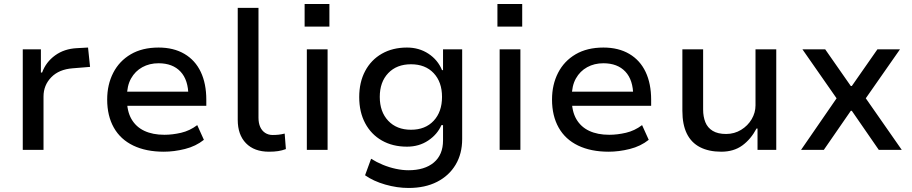

<svg xmlns="http://www.w3.org/2000/svg" viewBox="-20 -744 4526 953"><path d="M93 0V-499H183V-384H189Q208 -436 253.5 -469Q299 -502 362 -505L417 -508L427 -412L341 -405Q273 -400 234.5 -360.5Q196 -321 196 -265V0Z M793 9Q705 9 641.5 -21.5Q578 -52 545 -110.5Q512 -169 512 -250Q512 -324 542 -382.5Q572 -441 629 -474.5Q686 -508 767 -508Q842 -508 895.5 -476.5Q949 -445 976.5 -387Q1004 -329 1004 -249V-219H590V-289H935L915 -268Q915 -347 876 -388.5Q837 -430 767 -430Q722 -430 686.5 -410.5Q651 -391 630.5 -354.5Q610 -318 610 -264V-252Q610 -192 632.5 -153Q655 -114 696.5 -94.5Q738 -75 796 -75Q836 -75 879 -85Q922 -95 959 -123L992 -50Q952 -18 898 -4.5Q844 9 793 9Z M1315 9Q1242 9 1201 -33Q1160 -75 1160 -149V-705H1263V-160Q1263 -133 1271.5 -114Q1280 -95 1296 -84.5Q1312 -74 1333 -74Q1349 -74 1363 -75.5Q1377 -77 1393 -81L1399 -4Q1380 3 1360.5 6Q1341 9 1315 9Z M1492 -612V-724H1615V-612ZM1503 0V-499H1606V0Z M2008 189Q1951 189 1892 172Q1833 155 1792 126L1822 44Q1849 61 1880.5 74Q1912 87 1945 94Q1978 101 2007 101Q2088 101 2133.5 62.5Q2179 24 2179 -47V-123H2171Q2151 -77 2105.5 -46.5Q2060 -16 2000 -16Q1929 -16 1875.5 -46.5Q1822 -77 1792.5 -132.5Q1763 -188 1763 -262Q1763 -336 1792.5 -391.5Q1822 -447 1875.5 -477.5Q1929 -508 2000 -508Q2060 -508 2106.5 -477.5Q2153 -447 2174 -396H2179V-499H2274V-54Q2274 19 2241.5 73.5Q2209 128 2149.5 158.5Q2090 189 2008 189ZM2020 -100Q2091 -100 2132.5 -144.5Q2174 -189 2174 -263Q2174 -337 2132.5 -381Q2091 -425 2020 -425Q1949 -425 1907 -381Q1865 -337 1865 -263Q1865 -189 1907 -144.5Q1949 -100 2020 -100Z M2449 -612V-724H2572V-612ZM2460 0V-499H2563V0Z M3001 9Q2913 9 2849.5 -21.5Q2786 -52 2753 -110.5Q2720 -169 2720 -250Q2720 -324 2750 -382.5Q2780 -441 2837 -474.5Q2894 -508 2975 -508Q3050 -508 3103.5 -476.5Q3157 -445 3184.5 -387Q3212 -329 3212 -249V-219H2798V-289H3143L3123 -268Q3123 -347 3084 -388.5Q3045 -430 2975 -430Q2930 -430 2894.5 -410.5Q2859 -391 2838.5 -354.5Q2818 -318 2818 -264V-252Q2818 -192 2840.5 -153Q2863 -114 2904.5 -94.5Q2946 -75 3004 -75Q3044 -75 3087 -85Q3130 -95 3167 -123L3200 -50Q3160 -18 3106 -4.5Q3052 9 3001 9Z M3560 9Q3498 9 3454.5 -13.5Q3411 -36 3389 -81Q3367 -126 3367 -194V-499H3470V-200Q3470 -165 3481 -137.5Q3492 -110 3517.5 -94.5Q3543 -79 3584 -79Q3625 -79 3658.5 -99.5Q3692 -120 3711 -152.5Q3730 -185 3730 -221V-499H3833V0H3740V-106H3735Q3707 -53 3664.5 -22Q3622 9 3560 9Z M3956 0 4151 -283 4154 -225 3963 -499H4076L4203 -317H4208L4335 -499H4447L4257 -227L4260 -281L4456 0H4342L4208 -194H4203L4069 0Z"/></svg>

Font: Nunito Sans 12pt ExtraLight 6pt Medium
Style: Regular
Weight: 500
Version: Version 3.101;gftools[0.9.27]